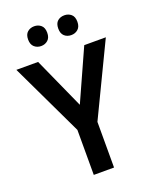

<svg xmlns="http://www.w3.org/2000/svg" viewBox="-165 -1004 874 1095"><g transform="rotate(-20 271.5 -456.5)"><path d="M272 -403 412 -714H543L333 -277V0H210V-273L0 -714H132ZM122 -853Q122 -884 139 -898.5Q156 -913 180 -913Q204 -913 221 -898.5Q238 -884 238 -853Q238 -823 221 -808Q204 -793 180 -793Q156 -793 139 -808Q122 -823 122 -853ZM305 -853Q305 -884 321.5 -898.5Q338 -913 363 -913Q387 -913 404 -898.5Q421 -884 421 -853Q421 -823 404 -808Q387 -793 363 -793Q338 -793 321.5 -808Q305 -823 305 -853Z"/></g></svg>

Font: Noto Sans Sinhala UI SemiCondensed SemiBold
Style: Regular
Weight: 600
Width: 4
Designer: Jelle Bosma - Monotype Design Team
Foundry: Monotype Imaging Inc.
Version: Version 2.006; ttfautohint (v1.8.4.7-5d5b)